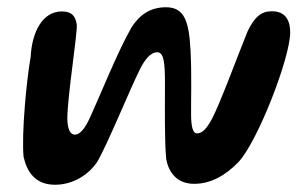

<svg xmlns="http://www.w3.org/2000/svg" viewBox="-20 -507 820 529"><path d="M131.5 2C182.5 2 224.5 -26.5 247.5 -60.5C276.5 -109.5 336 -257 365.5 -316C378.5 -342 394 -363 413.5 -363C432 -363 434.5 -331 434.5 -278.5C434.5 -206 433 -123 438 -68C445 -32.5 467 -0.5 515 -0.5C561 -0.5 602 -24 637.5 -61C690 -117.5 779.5 -347.5 779.5 -417.5C779.5 -460.5 758.5 -476 729 -476C699.5 -476 681.5 -460 662.5 -421.5C634.5 -352.5 587.5 -224.5 564.5 -180.5C550 -153.5 538 -139.5 523 -139.5C511 -139.5 507 -158 506.5 -189C506 -224 508.5 -304.5 505 -366.5C501 -445.5 489.5 -487 437.5 -487C392 -487 363.5 -464.5 342 -431C302 -360.5 257.5 -247 225.5 -178C213.5 -152.5 200 -136 186.5 -136C172.5 -136 166 -153 165.5 -180C165.5 -240 194 -417.5 191.5 -439.5C188 -461.5 179 -475.5 150.5 -475.5C97 -475.5 68 -419 64.5 -350.5C53 -286 39 -138.5 45 -74.5C55 -31.5 78.5 2 131.5 2Z"/></svg>

Font: Gluten
Style: Italic
Weight: 400
Italic angle: -13°
Designer: Tyler Finck
Foundry: Etcetera Type Company
Version: Version 0.920